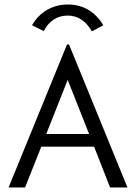

<svg xmlns="http://www.w3.org/2000/svg" viewBox="-20 -831 603 851"><path d="M468 0 397 -181H163L91 0H18L277 -634H286L545 0ZM280 -477 185 -237H375ZM174 -693 122 -719Q147 -763 188.5 -787Q230 -811 280 -811Q382 -811 438 -719L387 -692Q347 -762 280 -762Q246 -762 219 -745Q192 -728 174 -693Z"/></svg>

Font: Inconsolata SemiExpanded
Style: Regular
Weight: 400
Width: 6
Monospace: yes
Designer: Raph Levien, Cyreal, Brenton Simpson
Foundry: Raph Levien, Cyreal, Google
Version: Version 3.100; ttfautohint (v1.8.4.7-5d5b)